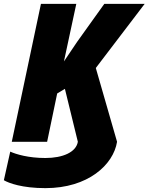

<svg xmlns="http://www.w3.org/2000/svg" viewBox="-53 -734 769 994"><path d="M182 240C403 240 534 119 553 0L443 -382L696 -714H487L346 -517L278 -416L342 -714H159L8 0H191L243 -250L283 -274L350 0C341 54 272 84 182 84C95 84 31 65 0 51L-33 199C-8 214 62 240 182 240Z"/></svg>

Font: Noto Sans SemiCondensed Black
Style: Italic
Weight: 900
Width: 4
Italic angle: -12°
Designer: Monotype Design Team
Foundry: Monotype Imaging Inc.
Version: Version 2.013